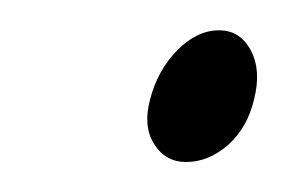

<svg xmlns="http://www.w3.org/2000/svg" viewBox="-20 -110 191 128"><path d="M104 -2Q119.1 -2 132.1 -13.4Q145 -24.9 149.4 -43.9Q154.3 -63 147.2 -76.4Q140.1 -89.8 126 -89.8Q111.3 -89.8 98.1 -76.4Q85 -63 80.1 -43.9Q75.2 -25.9 82.8 -13.9Q90.3 -2 104 -2Z"/></svg>

Font: ML-NILA06
Style: Regular
Weight: 400
Designer: CLT@C-DIT
Version: Version ML-NILA06 1.0